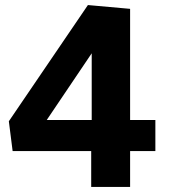

<svg xmlns="http://www.w3.org/2000/svg" viewBox="-20 -740 667 760"><path d="M595 -265V-142H495V0H341V-142H30L15 -260Q294 -671 328 -720L495 -705V-265ZM165 -265H343V-529Z"/></svg>

Font: BitterBold
Style: Bold
Weight: 700
Designer: Sol Matas
Foundry: Sol Matas
Version: Version 001.001